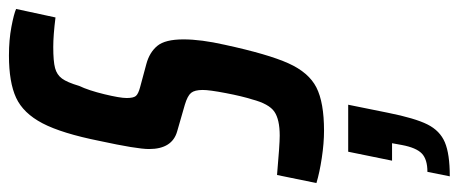

<svg xmlns="http://www.w3.org/2000/svg" viewBox="-343 -418 1025 429"><g transform="rotate(-90 169.5 -203.5)"><path d="M-25 -9 -7 -97Q61 -91 81 -91Q117 -91 134.5 -103Q152 -115 162 -153Q169 -175 176 -211.5Q183 -248 183 -263Q183 -281 176.5 -289Q170 -297 150 -303L91 -320Q51 -331 51 -383Q51 -410 69 -493Q86 -578 108.5 -621Q131 -664 165.5 -680Q200 -696 260 -696Q295 -696 324 -690.5Q353 -685 364 -680L345 -592Q305 -597 279 -597Q247 -597 232 -593Q217 -589 208.5 -577.5Q200 -566 192 -539Q182 -518 173.5 -483Q165 -448 165 -433Q165 -418 169.5 -412.5Q174 -407 189 -403L241 -389Q267 -382 281.5 -364.5Q296 -347 296 -306Q296 -267 284 -214Q263 -117 242.5 -71.5Q222 -26 188.5 -9Q155 8 92 8Q64 8 31 3Q-2 -2 -25 -9ZM60 182 64 160H25L45 62H150L132 151Q120 211 106 239Q92 267 66 278Q40 289 -10 289L0 239Q28 239 41 226.5Q54 214 60 182Z"/></g></svg>

Font: Saira Ultra Condensed
Style: Bold Italic
Weight: 700
Width: 1
Italic angle: -12°
Designer: Hector Gatti with collaboration of the Omnibus-Type team
Foundry: Omnibus-Type
Version: Version 1.001; ttfautohint (v1.8)